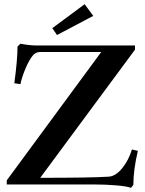

<svg xmlns="http://www.w3.org/2000/svg" viewBox="-20 -880 690 916"><path d="M252 -712.9 229.5 -745.6 383.8 -859.9 424.8 -804.2ZM605 16.1Q584 8.3 532.7 4.2Q481.4 0 427.7 0H12.2V-19.5L462.9 -631.8H170.9Q147 -631.8 130.4 -607.4Q112.8 -581.5 97.7 -543.5Q82.5 -505.4 77.6 -478.5L48.3 -482.9Q63.5 -594.7 63.5 -657.7L77.1 -671.4Q122.1 -663.1 151.9 -663.1H624V-643.1L171.9 -31.7Q414.1 -31.7 498.5 -37.1Q531.7 -39.1 562.7 -77.1Q593.8 -115.2 609.4 -167L637.7 -160.2Q616.2 -69.3 616.2 2.4Z"/></svg>

Font: Elstob 18pt SemiBold
Style: Regular
Weight: 600
Designer: Peter S. Baker
Version: Version 1.015